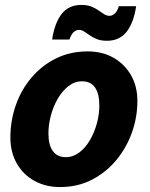

<svg xmlns="http://www.w3.org/2000/svg" viewBox="-20 -745 606 777"><path d="M22 -188Q22 -257 44 -319.5Q66 -382 107.5 -431Q149 -480 206.5 -508.5Q264 -537 335 -537Q394 -537 439 -511.5Q484 -486 510 -441Q536 -396 536 -336Q536 -271 514 -209Q492 -147 450.5 -97Q409 -47 351.5 -17.5Q294 12 223 12Q165 12 119.5 -13Q74 -38 48 -83.5Q22 -129 22 -188ZM176 -205Q176 -158 194 -133.5Q212 -109 246 -109Q276 -109 301 -128Q326 -147 344 -178Q362 -209 372 -245.5Q382 -282 382 -318Q382 -366 364.5 -391Q347 -416 312 -416Q282 -416 257 -396.5Q232 -377 214 -346Q196 -315 186 -278Q176 -241 176 -205ZM191 -585Q201 -652 229.5 -688.5Q258 -725 309 -725Q333 -725 349.5 -718.5Q366 -712 378.5 -703Q391 -694 401.5 -687.5Q412 -681 423 -681Q434 -681 444 -689.5Q454 -698 461 -720H531Q521 -653 492.5 -616.5Q464 -580 413 -580Q389 -580 372.5 -586.5Q356 -593 343.5 -602Q331 -611 320.5 -617.5Q310 -624 299 -624Q289 -624 279 -616Q269 -608 261 -585Z"/></svg>

Font: Radio Canada
Style: Italic
Weight: 400
Italic angle: -12°
Designer: Charles Daoud, Etienne Aubert Bonn, Alexandre Saumier Demers, Jacques Le Bailly
Foundry: Radio-Canada
Version: Version 2.104;gftools[0.9.28.dev5+ged2979d]